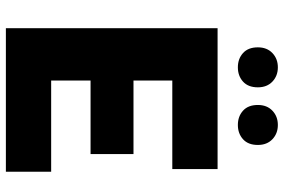

<svg xmlns="http://www.w3.org/2000/svg" viewBox="-176 -789 965 653"><g transform="rotate(90 306.5 -462.5)"><path d="M76 0V-720H555V-566H254V-434H504V-288H254V-154H564V0ZM405 -789Q376 -789 356.5 -806.5Q337 -824 337 -857Q337 -888 356.5 -906.5Q376 -925 405 -925Q434 -925 453.5 -906.5Q473 -888 473 -857Q473 -824 453.5 -806.5Q434 -789 405 -789ZM209 -789Q180 -789 160.5 -806.5Q141 -824 141 -857Q141 -888 160.5 -906.5Q180 -925 209 -925Q238 -925 257.5 -906.5Q277 -888 277 -857Q277 -824 257.5 -806.5Q238 -789 209 -789Z"/></g></svg>

Font: Kufam
Style: Bold
Weight: 700
Designer: Wael Morcos, Artur Schmal
Foundry: Original Type
Version: Version 1.300; ttfautohint (v1.8.3)